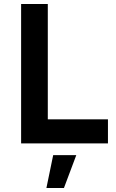

<svg xmlns="http://www.w3.org/2000/svg" viewBox="-20 -720 581 964"><path d="M86 -700H220V-121H522V0H86ZM247 59H363L301 224H213Z"/></svg>

Font: Gontserrat Medium
Style: Regular
Weight: 500
Designer: Julieta Ulanovsky
Foundry: Julieta Ulanovsky
Version: Version 6.001